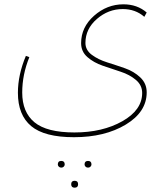

<svg xmlns="http://www.w3.org/2000/svg" viewBox="-20 -546 773 890"><path d="M376 -347Q376 -314 405.5 -292Q435 -270 476.5 -257Q518 -244 559.5 -229.5Q601 -215 630.5 -187Q660 -159 660 -118Q660 -27 563 31.5Q466 90 323 90Q186 90 124.5 38.5Q63 -13 63 -116Q63 -199 100 -287L116 -281Q83 -200 83 -117Q83 -26 140 21Q197 68 325 68Q455 68 547 16Q639 -36 639 -115Q639 -151 610 -175.5Q581 -200 539.5 -213.5Q498 -227 456 -241.5Q414 -256 385 -281.5Q356 -307 356 -346Q356 -420 416 -473Q476 -526 552 -526Q616 -526 660 -488L649 -468Q608 -504 549 -504Q482 -504 429 -458Q376 -412 376 -347ZM280 216Q280 222 275.5 226.5Q271 231 264 231Q257 231 252.5 226.5Q248 222 248 216Q248 200 264 200Q280 200 280 216ZM404 216Q404 222 399.5 226.5Q395 231 388 231Q381 231 376.5 226.5Q372 222 372 216Q372 200 388 200Q404 200 404 216ZM310 308Q310 292 326 292Q342 292 342 308Q342 324 326 324Q310 324 310 308Z"/></svg>

Font: FiraGO Thin
Style: Regular
Weight: 100
Designer: bBox Type
Foundry: bBox Type GmbH
Version: Version 1.001;PS 001.001;hotconv 1.0.88;makeotf.lib2.5.64775